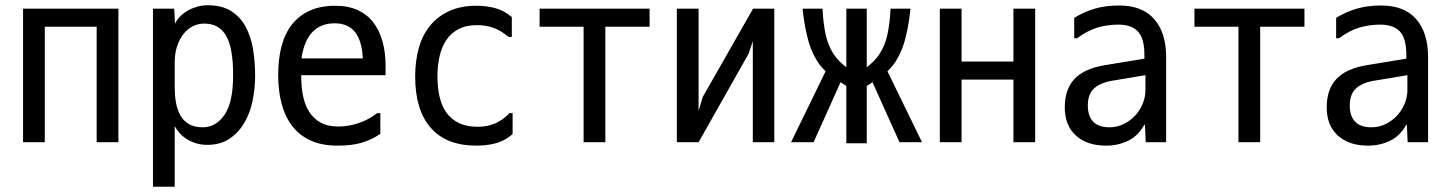

<svg xmlns="http://www.w3.org/2000/svg" viewBox="-20 -559 5540 733"><path d="M432 -526V-16H349V-457H151V-16H68V-526Z M647 -224Q647 -196 651.5 -169Q656 -142 667.5 -120.5Q679 -99 700 -86Q721 -73 754 -73Q804 -73 837 -120.5Q870 -168 870 -272Q870 -377 843 -423Q816 -469 760 -469Q736 -469 715.5 -458.5Q695 -448 680 -428.5Q665 -409 656 -382Q647 -355 647 -322ZM771 -6Q732 -6 699 -24.5Q666 -43 648 -76H647V154H564V-526H645L648 -470H649Q656 -485 669.5 -498Q683 -511 699.5 -520Q716 -529 735 -534Q754 -539 772 -539Q827 -539 862 -517Q897 -495 917.5 -457.5Q938 -420 946 -371.5Q954 -323 954 -269Q954 -222 944.5 -175Q935 -128 913 -90.5Q891 -53 856.5 -29.5Q822 -6 771 -6Z M1131 -336H1365V-339Q1358 -470 1258 -470Q1151 -470 1131 -337ZM1261 -537Q1310 -537 1346.5 -520Q1383 -503 1406 -472.5Q1429 -442 1440.5 -400Q1452 -358 1452 -309V-272H1130V-267Q1130 -227 1137 -192.5Q1144 -158 1160.5 -132Q1177 -106 1204 -91Q1231 -76 1272 -76Q1309 -76 1347.5 -88.5Q1386 -101 1420 -127H1432V-48Q1398 -25 1360.5 -14Q1323 -3 1269 -3Q1209 -3 1166 -22.5Q1123 -42 1095.5 -78Q1068 -114 1055 -163.5Q1042 -213 1042 -273Q1042 -334 1055 -383Q1068 -432 1095 -466Q1122 -500 1163 -518.5Q1204 -537 1261 -537Z M1937 -127V-47Q1907 -21 1872.5 -12Q1838 -3 1799 -3Q1684 -3 1624.5 -71Q1565 -139 1565 -267Q1565 -328 1579.5 -378Q1594 -428 1623.5 -463Q1653 -498 1696.5 -517.5Q1740 -537 1798 -537Q1837 -537 1870.5 -528Q1904 -519 1934 -494V-418H1922Q1893 -442 1864.5 -452.5Q1836 -463 1801 -463Q1759 -463 1730 -447.5Q1701 -432 1683.5 -405.5Q1666 -379 1658 -343.5Q1650 -308 1650 -268Q1650 -226 1658 -190.5Q1666 -155 1684 -129.5Q1702 -104 1731.5 -89.5Q1761 -75 1805 -75Q1876 -75 1925 -127Z M2208 -16V-457H2040V-526H2460V-457H2291V-16Z M2647 -136 2663 -189 2855 -526H2936V-16H2854V-402L2838 -354L2647 -16H2564V-526H2647Z M3289 -12H3211V-231L3189 -245L3086 -16H3000L3132 -287Q3112 -306 3099 -327Q3086 -348 3076 -373Q3066 -399 3057.5 -438.5Q3049 -478 3044 -526H3120Q3123 -469 3132 -427.5Q3141 -386 3161 -355Q3171 -339 3184 -326Q3197 -313 3211 -302V-526H3289V-302Q3303 -313 3316 -326Q3329 -339 3339 -355Q3359 -386 3368 -427.5Q3377 -469 3380 -526H3456Q3451 -478 3442.5 -438.5Q3434 -399 3424 -373Q3414 -348 3401 -327Q3388 -306 3368 -287L3500 -16H3414L3311 -245L3289 -231Z M3932 -526V-16H3849V-255H3651V-16H3568V-526H3651V-324H3849V-526Z M4353 -215V-272L4233 -252Q4184 -245 4158.5 -223Q4133 -201 4133 -156Q4133 -116 4153.5 -94.5Q4174 -73 4216 -73Q4244 -73 4269 -85Q4294 -97 4312.5 -116.5Q4331 -136 4342 -162Q4353 -188 4353 -215ZM4081 -413V-491Q4121 -515 4161.5 -526.5Q4202 -538 4253 -538Q4341 -538 4386.5 -486Q4432 -434 4432 -341V-16H4354L4351 -83H4349Q4326 -41 4287.5 -22Q4249 -3 4203 -3Q4130 -3 4087.5 -41.5Q4045 -80 4045 -149Q4045 -218 4082 -257.5Q4119 -297 4197 -310L4349 -335V-349Q4349 -412 4324.5 -438.5Q4300 -465 4249 -465Q4207 -465 4169 -453.5Q4131 -442 4092 -413Z M4708 -16V-457H4540V-526H4960V-457H4791V-16Z M5353 -215V-272L5233 -252Q5184 -245 5158.5 -223Q5133 -201 5133 -156Q5133 -116 5153.5 -94.5Q5174 -73 5216 -73Q5244 -73 5269 -85Q5294 -97 5312.5 -116.5Q5331 -136 5342 -162Q5353 -188 5353 -215ZM5081 -413V-491Q5121 -515 5161.5 -526.5Q5202 -538 5253 -538Q5341 -538 5386.5 -486Q5432 -434 5432 -341V-16H5354L5351 -83H5349Q5326 -41 5287.5 -22Q5249 -3 5203 -3Q5130 -3 5087.5 -41.5Q5045 -80 5045 -149Q5045 -218 5082 -257.5Q5119 -297 5197 -310L5349 -335V-349Q5349 -412 5324.5 -438.5Q5300 -465 5249 -465Q5207 -465 5169 -453.5Q5131 -442 5092 -413Z"/></svg>

Font: D2Coding
Style: Regular
Weight: 400
Monospace: yes
Designer: Yong-Rak Park; Jeong-Hwan Yoon; Sang-Min Lee;
Foundry: NHN Corporation
Version: Version 1.3.2; Build 20180524